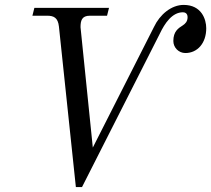

<svg xmlns="http://www.w3.org/2000/svg" viewBox="-20 -744 860 782"><path d="M112 -680H172C199 -680 216 -672 220 -636L289 18H314L631 -607C651 -649 681 -694 725 -694C733 -694 744 -690 744 -674C744 -656 734 -647 725 -641C706 -629 686 -616 686 -577C686 -550 708 -528 735 -528C784 -528 820 -568 820 -629C820 -665 801 -724 728 -724C678 -724 631 -685 607 -634L358 -143L308 -633C308 -660 313 -680 346 -680H416L424 -712H120Z"/></svg>

Font: Old Standard
Style: Italic
Weight: 400
Italic angle: -15.2°
Designer: Alexey Kryukov <alexios@thessalonica.org.ru>
Version: Version 2.0